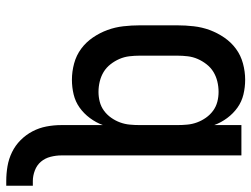

<svg xmlns="http://www.w3.org/2000/svg" viewBox="-115 -467 804 614"><g transform="rotate(90 287.0 -160.0)"><path d="M559 222Q535 222 511.5 218Q488 214 466.5 203.5Q445 193 428 176Q411 159 400 138Q389 117 384.5 93.5Q380 70 380 46V-87Q372 -65 357.5 -45.5Q343 -26 324 -12.5Q305 1 282 6.5Q259 12 235 12Q209 12 183 5Q157 -2 136 -17.5Q115 -33 100 -55Q85 -77 76 -101.5Q67 -126 64 -152.5Q61 -179 61 -205V-325Q61 -351 64 -377.5Q67 -404 76 -428.5Q85 -453 100 -475Q115 -497 136 -512.5Q157 -528 183 -535Q209 -542 235 -542Q259 -542 282 -536.5Q305 -531 324 -517.5Q343 -504 357.5 -484.5Q372 -465 380 -443V-530H477V46Q477 63 481.5 80.5Q486 98 497 111Q508 124 525 130.5Q542 137 559 137H574V222ZM274 -73Q290 -73 305.5 -77Q321 -81 334 -90.5Q347 -100 356.5 -113.5Q366 -127 371.5 -142Q377 -157 378.5 -173Q380 -189 380 -205V-325Q380 -341 378.5 -357Q377 -373 371.5 -388Q366 -403 356.5 -416.5Q347 -430 334 -439.5Q321 -449 305.5 -453Q290 -457 274 -457Q257 -457 240.5 -453Q224 -449 210 -440.5Q196 -432 185.5 -418.5Q175 -405 168.5 -390Q162 -375 160 -358.5Q158 -342 158 -325V-205Q158 -188 160 -171.5Q162 -155 168.5 -140Q175 -125 185.5 -111.5Q196 -98 210 -89.5Q224 -81 240.5 -77Q257 -73 274 -73Z"/></g></svg>

Font: Lode Dark Term
Style: Bold
Weight: 700
Monospace: yes
Designer: Belleve Invis
Foundry: Belleve Invis
Version: Version 29.2.0